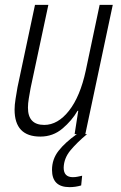

<svg xmlns="http://www.w3.org/2000/svg" viewBox="-20 -552 499 790"><path d="M146 10Q198 10 237 -23Q276 -56 299 -96H302L287 0H331L444 -532H390L333 -262Q310 -155 264 -96.5Q218 -38 162 -38Q95 -38 95 -109Q95 -126 98.5 -147Q102 -168 106 -190L179 -532H124L52 -193Q48 -170 44 -145Q40 -120 40 -101Q40 10 146 10ZM266 218Q291 218 314 211L318 171Q309 173 299.5 175Q290 177 280 177Q242 177 242 138Q243 99 270 66.5Q297 34 338 0H296Q248 34 221 68.5Q194 103 194 147Q194 218 266 218Z"/></svg>

Font: Noto Sans Display SemiCondensed Light
Style: Italic
Weight: 300
Width: 4
Italic angle: -12°
Designer: Monotype Design Team
Foundry: Monotype Imaging Inc.
Version: Version 1.900